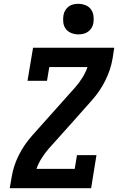

<svg xmlns="http://www.w3.org/2000/svg" viewBox="-20 -985 640 1005"><path d="M31 0 41 -58Q50 -116 78 -172Q106 -228 148 -275L373 -527Q394 -551 411 -578Q428 -605 438 -634H238L226 -562H124L153 -735H578L569 -677Q559 -619 531 -563Q503 -507 461 -460L349 -334L236 -208Q215 -184 198 -157Q181 -130 171 -101H371L383 -173H485L457 0ZM390 -805Q371 -805 353.5 -812Q336 -819 325 -833Q314 -847 311.5 -866Q309 -885 312 -904Q314 -918 321 -930Q328 -942 339 -950.5Q350 -959 363.5 -962Q377 -965 390 -965Q409 -965 427 -958Q445 -951 455.5 -937Q466 -923 469 -904Q472 -885 469 -866Q467 -852 460 -840Q453 -828 441.5 -819.5Q430 -811 416.5 -808Q403 -805 390 -805Z"/></svg>

Font: Iosevka Curly Slab ExObl
Style: Bold
Weight: 700
Width: 7
Italic angle: -9°
Monospace: yes
Designer: Belleve Invis
Foundry: Belleve Invis
Version: Version 11.0.0; ttfautohint (v1.8.3)